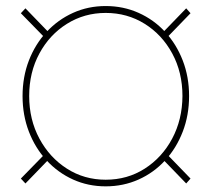

<svg xmlns="http://www.w3.org/2000/svg" viewBox="-20 -623 721 652"><path d="M338.9 9.8Q279.3 9.8 228 -13.4Q176.8 -36.6 138.2 -78.4Q99.6 -120.1 78.1 -176Q56.6 -231.9 56.6 -296.9Q56.6 -361.8 78.1 -417.5Q99.6 -473.1 138.2 -514.6Q176.8 -556.2 228 -579.3Q279.3 -602.5 338.9 -602.5Q398.9 -602.5 450.7 -579.3Q502.4 -556.2 540.8 -514.6Q579.1 -473.1 600.6 -417.5Q622.1 -361.8 622.1 -296.9Q622.1 -231.9 600.6 -176Q579.1 -120.1 540.8 -78.4Q502.4 -36.6 450.7 -13.4Q398.9 9.8 338.9 9.8ZM338.9 -12.7Q412.6 -12.7 471.4 -50.3Q530.3 -87.9 564.7 -152.3Q599.1 -216.8 599.6 -296.9Q599.6 -377.4 564.9 -441.4Q530.3 -505.4 471.2 -542.2Q412.1 -579.1 338.9 -579.1Q266.6 -579.1 207.5 -542.2Q148.4 -505.4 113.8 -441.4Q79.1 -377.4 79.1 -296.9Q79.1 -216.8 113.8 -152.3Q148.4 -87.9 207.3 -50.3Q266.1 -12.7 338.9 -12.7ZM542 -490.2 527.3 -506.8 612.3 -594.7 627 -578.1ZM612.3 0 527.3 -87.9 542 -104.5 627 -16.6ZM66.4 0 50.8 -16.6 136.7 -104.5 151.4 -87.9ZM136.7 -490.2 50.8 -578.1 66.4 -594.7 151.4 -506.8Z"/></svg>

Font: Inter Thin
Style: Regular
Weight: 250
Designer: Rasmus Andersson
Foundry: rsms
Version: Version 4.001;git-66647c0bb